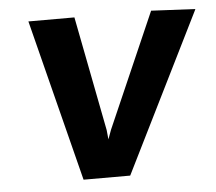

<svg xmlns="http://www.w3.org/2000/svg" viewBox="-43 -564 688 611"><g transform="rotate(-5 301.0 -258.5)"><path d="M200 0 69 -517H216L287 -151L290 -121L301 -151L461 -517L602 -510L349 0Z"/></g></svg>

Font: Expletus Sans
Style: Bold Italic
Weight: 700
Italic angle: -7°
Version: Version 7.500